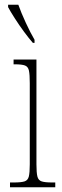

<svg xmlns="http://www.w3.org/2000/svg" viewBox="-20 -786 259 806"><path d="M22 0V-20H38Q69 -20 83 -24.5Q97 -29 101 -45Q105 -61 105 -96V-437Q105 -473 101.5 -489.5Q98 -506 85 -511Q72 -516 43 -516H37V-536H133V-96Q133 -61 137 -45Q141 -29 155 -24.5Q169 -20 199 -20H212V0ZM118 -606Q102 -624 81 -652.5Q60 -681 41.5 -710Q23 -739 14 -756V-766H57Q69 -732 88.5 -690Q108 -648 125 -619V-606Z"/></svg>

Font: Noto Serif Myanmar ExtraCondensed Thin
Style: Regular
Weight: 100
Width: 2
Designer: Ben Mitchell and the Monotype Design Team
Foundry: Monotype Imaging Inc.
Version: Version 2.106; ttfautohint (v1.8.4.7-5d5b)